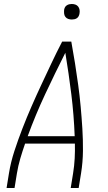

<svg xmlns="http://www.w3.org/2000/svg" viewBox="-20 -944 540 964"><path d="M13 0 25 -74Q34 -130 52.5 -186.5Q71 -243 92.5 -298.5Q114 -354 138 -409Q162 -464 187.5 -518.5Q213 -573 238.5 -627Q264 -681 292 -735H338Q348 -681 356.5 -627Q365 -573 372.5 -518.5Q380 -464 385 -409Q390 -354 393.5 -298.5Q397 -243 396.5 -186.5Q396 -130 387 -74L375 0H335L347 -74Q353 -111 355 -148.5Q357 -186 356 -223H106Q93 -186 82 -148.5Q71 -111 65 -74L53 0ZM355 -260Q351 -367 338 -471.5Q325 -576 308 -679Q256 -576 207 -471.5Q158 -367 119 -260ZM341 -846Q331 -846 322.5 -849Q314 -852 308.5 -859Q303 -866 302 -875.5Q301 -885 302 -895Q303 -901 306 -907Q309 -913 315 -917Q321 -921 327.5 -922.5Q334 -924 340 -924Q350 -924 358.5 -921Q367 -918 372.5 -911Q378 -904 379.5 -894.5Q381 -885 379 -875Q378 -869 375 -863Q372 -857 366.5 -853Q361 -849 354 -847.5Q347 -846 341 -846Z"/></svg>

Font: Iosevka Term Curly Extralight
Style: Italic
Weight: 200
Italic angle: -9°
Designer: Belleve Invis
Foundry: Belleve Invis
Version: Version 32.3.0